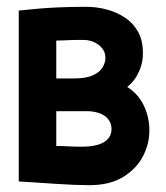

<svg xmlns="http://www.w3.org/2000/svg" viewBox="-20 -532 488 563"><path d="M353 -277Q375 -294 387.5 -322Q400 -350 399 -378Q399 -413 385 -438.5Q371 -464 347 -480Q323 -496 293.5 -504Q264 -512 233 -512Q190 -512 154 -510.5Q118 -509 91.5 -506.5Q65 -504 50 -502.5Q35 -501 35 -501V0Q35 0 50 1Q65 2 89.5 3.5Q114 5 142.5 7Q171 9 197 10Q223 11 242 11Q302 11 341 -13Q380 -37 399 -73.5Q418 -110 418 -149Q418 -189 401.5 -223Q385 -257 353 -277ZM226 -415Q237 -415 248 -411.5Q259 -408 268.5 -401Q278 -394 283.5 -384.5Q289 -375 289 -362Q289 -348 280.5 -334Q272 -320 252 -311Q232 -302 196 -302H145V-413Q155 -413 165.5 -413.5Q176 -414 186.5 -414.5Q197 -415 207 -415Q217 -415 226 -415ZM223 -102Q216 -102 207 -102Q198 -102 188 -102.5Q178 -103 167 -103.5Q156 -104 145 -104V-206H235Q250 -206 263.5 -202.5Q277 -199 286.5 -192.5Q296 -186 301.5 -176Q307 -166 307 -154Q307 -135 295.5 -123.5Q284 -112 265 -107Q246 -102 223 -102Z"/></svg>

Font: Advent Pro
Style: Bold
Weight: 700
Designer: VivaRado, Andreas Kalpakidis
Foundry: VivaRado, Andreas Kalpakidis
Version: Version 3.000